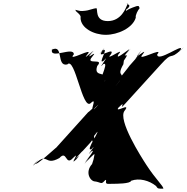

<svg xmlns="http://www.w3.org/2000/svg" viewBox="-20 -1098 1117 1147"><path d="M737 -1062C732 -1052 705 -972 624 -972C542 -972 567 -1049 555 -1049C543 -1049 503 -1034 491 -1034C460 -1030 455 -1033 432 -1039C420 -1039 443 -1036 431 -1036C430 -1030 468 -1009 461 -992C462 -930 541 -890 612 -890C683 -890 772 -930 791 -992C788 -1009 804 -1037 814 -1049C810 -1060 811 -1065 795 -1061C767 -1051 724 -1038 731 -1019C740 -1011 729 -1013 745 -1013C749 -1016 732 -1030 733 -1040C764 -1062 753 -1070 739 -1074C733 -1076 748 -1086 737 -1062ZM855 -112C823 -161 682 -382 724 -436C769 -493 652 -412 692 -461C735 -514 642 -409 691 -458C743 -511 677 -422 731 -482C777 -533 894 -661 940 -712C1019 -800 987 -731 1062 -801C1113 -848 1015 -753 1061 -804C1074 -840 919 -722 919 -773C965 -824 786 -722 832 -773C873 -824 766 -727 812 -781C858 -832 761 -730 809 -780C855 -828 758 -712 800 -758C846 -809 705 -651 751 -702C770 -723 649 -578 682 -602C728 -653 641 -548 684 -601C746 -676 666 -626 717 -714L720 -736C769 -805 691 -732 747 -792C793 -843 699 -742 745 -793C781 -835 659 -723 688 -774C734 -825 597 -723 643 -774C672 -825 548 -736 591 -793C633 -847 542 -741 588 -792C642 -833 556 -703 600 -736C646 -787 552 -665 598 -716C639 -730 547 -582 597 -606C643 -657 555 -557 601 -608C642 -684 533 -625 561 -704C607 -755 486 -706 530 -758C576 -812 478 -726 527 -780C573 -831 478 -730 524 -781C569 -828 461 -722 502 -773C548 -824 375 -722 421 -773C422 -824 273 -738 291 -804C337 -855 243 -750 289 -801C363 -837 314 -698 382 -713C428 -764 472 -435 522 -482C570 -528 500 -405 552 -458C601 -507 510 -408 553 -461C593 -510 477 -395 515 -437L314 -214C327 -229 180 -90 194 -126C240 -177 142 -75 193 -122C268 -192 244 -103 335 -154C381 -205 370 -103 416 -154C467 -205 387 -98 435 -146C481 -197 391 -96 437 -147C483 -201 397 -113 447 -168C493 -219 449 -168 495 -219C566 -295 498 -234 558 -306C601 -359 509 -257 555 -308C590 -335 484 -189 526 -207C572 -258 478 -141 524 -192C568 -225 460 -96 496 -137C542 -188 453 -84 499 -135C555 -195 585 -207 573 -207C543 -207 587 -206 570 -187C570 -168 598 -158 608 -168C611 -187 613 -189 593 -189C566 -199 559 -226 559 -226C556 -207 558 -225 547 -243C540 -296 538 -341 505 -365C477 -365 477 -365 505 -312C545 -238 558 -194 530 -118C485 -68 520 -14 548 -14C578 -10 584 3 598 -11C614 -28 615 -27 613 -10C613 4 628 0 653 0C673 0 760 0 763 -18C812 -36 871 -20 912 13C923 31 926 29 956 29C956 13 911 -26 855 -112Z"/></svg>

Font: Hussar Przerywany
Style: Obl
Weight: 400
Foundry: Cannot Into Space Fonts
Version: Version 0.982